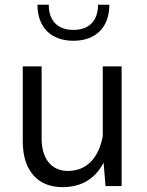

<svg xmlns="http://www.w3.org/2000/svg" viewBox="-20 -786 621 811"><path d="M76.2 -188.5C76.2 -128.4 90.8 -81.1 120.1 -46.9C149.4 -12.7 190.9 4.4 244.1 4.4C323.7 4.4 381.8 -30.3 417.5 -99.1L425.8 0H493.7V-505.4H414.1V-210.9C396.5 -116.7 344.7 -64 266.6 -64C196.3 -64 155.8 -116.7 155.8 -201.2V-505.4H76.2ZM394 -766.1C394 -697.8 356 -659.7 290 -659.7C224.1 -659.7 186 -697.8 186 -766.1H138.2C138.2 -670.4 195.8 -613.8 290 -613.8C384.3 -613.8 441.9 -670.4 441.9 -766.1Z"/></svg>

Font: Estedad Regular
Style: Regular
Weight: 400
Designer: Amin Abedi
Version: Version 7.3